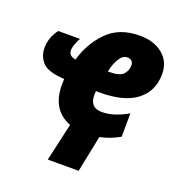

<svg xmlns="http://www.w3.org/2000/svg" viewBox="-137 -677 926 994"><g transform="rotate(20 326.0 -180.0)"><path d="M406 203 447 2Q500 -8 555 -39L556 -168Q519 -147 484.5 -135.5Q450 -124 413 -124Q348 -124 348 -193Q348 -204 349 -215H369Q504 -215 572.5 -268Q641 -321 641 -415Q641 -483 592.5 -523Q544 -563 466 -563Q352 -563 286 -495Q220 -427 194 -333Q155 -338 155 -371Q155 -385 162 -404Q169 -423 179 -441H59Q22 -391 22 -336Q22 -289 52 -256Q82 -223 173 -218Q173 -209 172.5 -201.5Q172 -194 172 -186Q172 -48 283 -5L236 203ZM442 -435Q476 -435 476 -401Q476 -375 457 -353.5Q438 -332 381 -332H372Q381 -376 399.5 -405.5Q418 -435 442 -435Z"/></g></svg>

Font: Noto Sans Display SemiCondensed Black
Style: Italic
Weight: 900
Width: 4
Designer: Monotype Design team
Foundry: Monotype Imaging Inc.
Version: 1.000